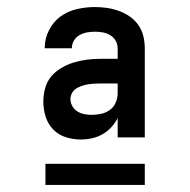

<svg xmlns="http://www.w3.org/2000/svg" viewBox="-20 -713 540 545"><path d="M209 -317Q188 -317 167 -323.5Q146 -330 131 -345.5Q116 -361 109.5 -382Q103 -403 103 -424Q103 -443 108 -462Q113 -481 125 -495.5Q137 -510 154 -520Q171 -530 189 -535.5Q207 -541 226 -543.5Q245 -546 264 -546H314V-575Q314 -587 308.5 -597Q303 -607 293 -613Q283 -619 272 -621Q261 -623 249 -623Q238 -623 227 -621Q216 -619 206 -613.5Q196 -608 190 -598Q184 -588 184 -577Q184 -577 184 -576.5Q184 -576 184 -576H107Q107 -577 107 -577Q107 -577 107 -578Q107 -603 119 -627Q131 -651 151.5 -666Q172 -681 197.5 -687Q223 -693 249 -693Q267 -693 284 -690.5Q301 -688 317.5 -682Q334 -676 348.5 -666Q363 -656 373 -641.5Q383 -627 387 -610Q391 -593 391 -575V-323H314V-378Q307 -364 296 -352Q285 -340 271 -332Q257 -324 241 -320.5Q225 -317 209 -317ZM240 -387Q254 -387 267.5 -390Q281 -393 292 -401Q303 -409 308.5 -422Q314 -435 314 -449V-476H264Q255 -476 246.5 -475.5Q238 -475 229 -473.5Q220 -472 211.5 -469Q203 -466 196 -461.5Q189 -457 184.5 -449Q180 -441 180 -432Q180 -421 185.5 -411.5Q191 -402 200 -396.5Q209 -391 219.5 -389Q230 -387 240 -387ZM391 -188H109V-248H391Z"/></svg>

Font: Iosevka Julsh Curly
Style: Regular
Weight: 400
Designer: Belleve Invis
Foundry: Belleve Invis
Version: Version 15.0.2; ttfautohint (v1.8.4)